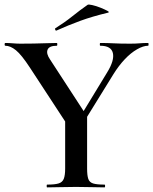

<svg xmlns="http://www.w3.org/2000/svg" viewBox="-20 -811 663 831"><path d="M312 -281 444 -498Q476 -550 468.5 -581.5Q461 -613 414 -613Q412 -613 412 -619Q412 -625 414 -625Q445 -625 472 -623.5Q499 -622 543 -622Q568 -622 583.5 -623.5Q599 -625 621 -625Q623 -625 623 -619Q623 -613 621 -613Q600 -613 573 -597.5Q546 -582 520 -554.5Q494 -527 471 -490L332 -265ZM270 -273 109 -519Q73 -574 49 -593.5Q25 -613 3 -613Q0 -613 0 -619Q0 -625 3 -625Q19 -625 36 -623.5Q53 -622 68 -622Q96 -622 125.5 -622.5Q155 -623 181.5 -624Q208 -625 226 -625Q228 -625 228 -619Q228 -613 226 -613Q193 -613 186 -596Q179 -579 197 -553L350 -318ZM262 -310 357 -319V-81Q357 -52 362 -37Q367 -22 383 -17Q399 -12 432 -12Q435 -12 435 -6Q435 0 432 0Q407 0 376.5 -1Q346 -2 309 -2Q274 -2 241.5 -1Q209 0 184 0Q182 0 182 -6Q182 -12 184 -12Q217 -12 233.5 -17Q250 -22 256 -37Q262 -52 262 -81ZM225 -679Q221 -677 219 -682.5Q217 -688 220 -689Q260 -714 293 -740.5Q326 -767 359 -790Q362 -793 379.5 -789Q397 -785 415.5 -777.5Q434 -770 445 -764Q456 -758 447 -756Q380 -740 328 -721Q276 -702 225 -679Z"/></svg>

Font: Cormorant Light SemiBold
Style: Regular
Weight: 600
Version: Version 4.000